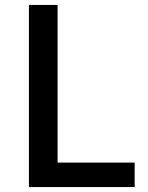

<svg xmlns="http://www.w3.org/2000/svg" viewBox="-20 -757 598 777"><path d="M97 0H525V-99H213V-737H97Z"/></svg>

Font: Noto Sans CJK HK Medium
Style: Regular
Weight: 500
Designer: Ryoko NISHIZUKA 西塚涼子 (kana, bopomofo & ideographs); Paul D. Hunt (Latin, Greek & Cyrillic); Sandoll Communications 산돌커뮤니
Foundry: Adobe
Version: Version 2.004;hotconv 1.0.118;makeotfexe 2.5.65603